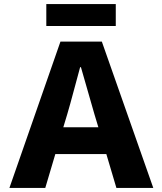

<svg xmlns="http://www.w3.org/2000/svg" viewBox="-20 -917 791 937"><path d="M275 -714H477L728 0H548L499 -165H250L201 0H26ZM206 -897H545V-790H206ZM460 -296 441 -359 375 -589H371L347 -500Q319 -395 308 -359L289 -296Z"/></svg>

Font: Nebula Sans Bold
Style: Regular
Weight: 700
Designer: Paul D. Hunt for Adobe (as Source Sans)
Foundry: Nebula Entertainment & Broadcasting LLC
Version: Version 1.010